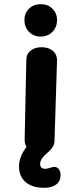

<svg xmlns="http://www.w3.org/2000/svg" viewBox="-20 -734 390 919"><path d="M97 -638Q97 -671 119 -692.5Q141 -714 175 -714Q209 -714 231 -692.5Q253 -671 253 -638Q253 -604 231 -581.5Q209 -559 175 -559Q141 -559 119 -581.5Q97 -604 97 -638ZM270 105Q270 133 249 149Q228 165 191 165Q135 165 103 138Q71 111 71 62Q71 16 107 -31Q98 -45 98 -63L106 -448Q106 -475 126.5 -491.5Q147 -508 179 -508Q212 -508 232.5 -491Q253 -474 253 -446L241 -61Q241 -46 233 -32Q227 -21 216 -11Q191 10 181.5 24Q172 38 172 50Q172 74 197 74Q202 74 218 70Q231 65 240 65Q253 65 261.5 75.5Q270 86 270 105Z"/></svg>

Font: Mali
Style: Bold
Weight: 700
Designer: Kitiyaporn Chalermlarp | Katatrad Aksorn Co.,Ltd.
Foundry: Cadson Demak Co.,Ltd.
Version: Version 1.000; ttfautohint (v1.6)